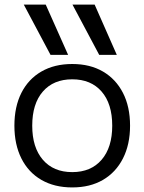

<svg xmlns="http://www.w3.org/2000/svg" viewBox="-20 -810 632 840"><path d="M201 -570 84 -790H180L278 -570ZM414 -570 297 -790H394L491 -570ZM296 10Q218 10 161 -23Q104 -56 73.5 -117Q43 -178 43 -260Q43 -343 73.5 -403.5Q104 -464 161 -497Q218 -530 296 -530Q374 -530 430.5 -497Q487 -464 518 -403.5Q549 -343 549 -260Q549 -178 518 -117Q487 -56 430.5 -23Q374 10 296 10ZM296 -57Q378 -57 424.5 -111Q471 -165 471 -260Q471 -356 424.5 -409.5Q378 -463 296 -463Q214 -463 167.5 -409.5Q121 -356 121 -260Q121 -165 167.5 -111Q214 -57 296 -57Z"/></svg>

Font: M PLUS 2
Style: Regular
Weight: 400
Designer: Coji Morishita
Foundry: UNDERFOREST DESIGN
Version: Version 1.001